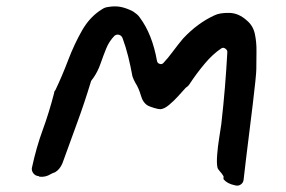

<svg xmlns="http://www.w3.org/2000/svg" viewBox="-20 -556 899 603"><path d="M785 -339Q785 -330 782 -300.5Q779 -271 774 -230Q769 -189 763.5 -144.5Q758 -100 753 -59.5Q748 -19 745 9Q744 18 736 23.5Q728 29 718 26Q694 21 683 8Q681 6 682 2Q683 -2 681 -4Q677 -11 670.5 -18Q664 -25 663 -30Q660 -43 662 -69.5Q664 -96 668.5 -123.5Q673 -151 675 -166Q682 -228 686.5 -283Q691 -338 694 -393Q694 -399 687.5 -403.5Q681 -408 675 -404Q648 -386 622.5 -355.5Q597 -325 576 -293Q572 -287 570 -285.5Q568 -284 563 -280Q554 -270 540 -254.5Q526 -239 511 -226.5Q496 -214 484 -213Q477 -213 464 -217Q451 -221 445 -224Q429 -233 422.5 -256Q416 -279 405 -296Q402 -301 400 -306Q398 -311 396 -316Q390 -349 382.5 -379Q375 -409 365 -436Q362 -444 354.5 -446.5Q347 -449 340 -444Q323 -427 313.5 -403.5Q304 -380 295.5 -355.5Q287 -331 273 -311Q270 -307 268 -304.5Q266 -302 265 -298Q245 -232 222 -169.5Q199 -107 176 -43Q168 -24 153 -15Q149 -14 146 -12.5Q143 -11 139 -9Q123 1 104 -1Q103 -3 100 -3Q91 -4 85 -11.5Q79 -19 80 -28Q94 -93 114 -147.5Q134 -202 150 -264Q150 -269 154 -273Q175 -317 194 -367Q213 -417 237.5 -460Q262 -503 299 -526Q309 -533 319 -534Q342 -538 360.5 -534Q379 -530 398 -520Q404 -516 409.5 -511.5Q415 -507 419 -501Q458 -449 473 -365Q474 -358 481 -355.5Q488 -353 493 -358Q508 -374 523.5 -395Q539 -416 555 -435Q601 -484 654 -508Q670 -516 700 -515.5Q730 -515 756 -491Q775 -475 780.5 -449Q786 -423 785.5 -394Q785 -365 785 -339Z"/></svg>

Font: Slackside One
Style: Regular
Weight: 400
Version: Version 1.000